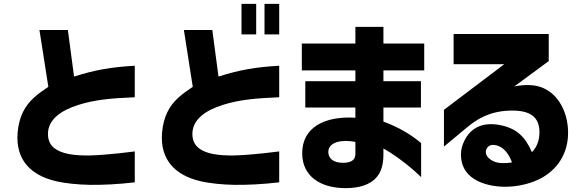

<svg xmlns="http://www.w3.org/2000/svg" viewBox="-20 -880 3031 993"><path d="M445 76C512 77 591 73 677 63V-97C677 -97 539 -78 442 -76C367 -75 301 -83 262 -113C239 -131 228 -156 228 -187C228 -264 299 -310 384 -337C469 -364 553 -372 677 -377V-540C553 -533 470 -518 363 -484L331 -725H184L230 -431C175 -394 128 -360 99 -301C84 -271 74 -232 71 -193C60 -51 142 26 265 56C318 69 387 75 445 76Z M1348 -702H1424V-860H1348ZM818 -193C807 -51 889 26 1012 56C1065 69 1134 75 1192 76C1259 77 1338 73 1424 63V-97C1424 -97 1286 -78 1189 -76C1114 -75 1048 -83 1009 -113C986 -131 975 -156 975 -187C975 -264 1046 -310 1131 -337C1216 -364 1300 -372 1424 -377V-540C1300 -533 1217 -518 1110 -484L1078 -725H931L977 -431C922 -394 875 -360 846 -301C831 -271 821 -232 818 -193ZM1229 -702H1305V-860H1229Z M1768 93C1835 93 1895 77 1930 34C1952 7 1963 -30 1963 -81V-112C2054 -61 2135 13 2158 36V-140C2107 -183 2043 -222 1963 -251V-324H2157V-460H1963V-516H2174V-655H1963V-741H1818V-655H1541V-516H1818V-460H1559V-324H1818V-271C1662 -281 1540 -223 1543 -83C1545 28 1632 93 1768 93ZM1678 -94C1678 -146 1748 -160 1818 -146V-83C1818 -50 1792 -38 1754 -38C1701 -38 1678 -63 1678 -94Z M2492 72C2582 99 2694 85 2774 44C2861 -1 2920 -85 2918 -199C2916 -303 2867 -390 2791 -424C2751 -442 2701 -445 2640 -433L2818 -564V-704H2326V-548H2588L2276 -312V-122L2394 -220C2445 -263 2511 -305 2618 -308C2726 -311 2770 -272 2770 -196C2770 -160 2760 -122 2731 -93C2696 -173 2652 -216 2567 -233C2469 -252 2413 -213 2383 -155C2368 -125 2364 -102 2364 -81C2364 -1 2413 49 2492 72ZM2498 -113C2505 -124 2516 -133 2538 -130C2581 -125 2611 -87 2628 -40C2618 -38 2573 -32 2542 -42C2501 -57 2482 -87 2498 -113Z"/></svg>

Font: コーポレート・ロゴ ver3 Bold
Style: Regular
Weight: 700
Designer: [KANA_main] LOGOTYPE.JP [Source Han Sans] Ryoko NISHIZUKA 西塚涼子 (kana, bopomofo & ideographs); Paul D. Hunt (Latin, Greek
Version: Version 12.001;FEAKit 1.0